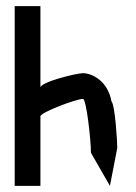

<svg xmlns="http://www.w3.org/2000/svg" viewBox="-20 -795 443 627"><path d="M28 -188H112V-415C112 -428 229 -472 251 -472C262 -472 277 -338 277 -296L339 -188L363 -312C363 -330 356 -452 344 -464C332 -532 279 -556 251 -556C229 -556 112 -527 112 -509V-775H28Z"/></svg>

Font: bitstorm
Style: sucn
Weight: 400
Version: Version 0.2